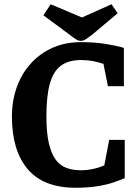

<svg xmlns="http://www.w3.org/2000/svg" viewBox="-20 -864 646 902"><path d="M335 18Q184 18 110 -69.5Q36 -157 36 -316Q36 -391 59 -455Q82 -519 125.5 -566.5Q169 -614 228 -640Q287 -666 360 -666Q424 -666 477 -657.5Q530 -649 562 -639V-459H487L466 -564Q443 -572 416.5 -577Q390 -582 361 -582Q303 -582 267 -556Q231 -530 214.5 -472Q198 -414 198 -317Q198 -239 210 -189Q222 -139 243 -112Q264 -85 294 -74.5Q324 -64 361 -64Q383 -64 403 -67.5Q423 -71 439.5 -76Q456 -81 470 -87L493 -207H566V-27Q547 -19 516 -8Q485 3 440 10.5Q395 18 335 18ZM359 -672Q349 -672 336 -680Q323 -688 307 -701L184 -792L218 -844L365 -782L504 -844L533 -802L414 -702Q397 -689 384.5 -680.5Q372 -672 359 -672Z"/></svg>

Font: Faustina
Style: Bold
Weight: 700
Designer: Alfonso Garcia
Foundry: http://www.omnibus-type.com
Version: Version 1.200